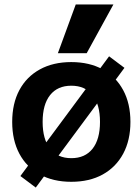

<svg xmlns="http://www.w3.org/2000/svg" viewBox="-20 -810 629 866"><path d="M141.3 36 72 -16 119.3 -80 122 -78 427.3 -490 424.7 -492 472 -556 541.3 -504 494 -440 491.3 -442 186 -30 188.7 -28ZM301.4 10Q219.9 10 159.8 -23Q99.7 -56 67.3 -116.8Q35 -177.7 35 -260Q35 -343 67.3 -403.5Q99.7 -464 159.8 -497Q219.8 -530 301.3 -530Q383.5 -530 443.3 -497Q503 -464 535.6 -403.5Q568.3 -343 568.3 -260Q568.3 -177.7 535.7 -116.8Q503 -56 443.3 -23Q383.7 10 301.4 10ZM301.7 -96.6Q363.7 -96.6 397.4 -139.1Q431 -181.7 431 -260.1Q431 -339 397.4 -381.2Q363.7 -423.4 301.7 -423.4Q239.6 -423.4 206 -381.2Q172.3 -339 172.3 -260.1Q172.3 -181.7 206 -139.1Q239.6 -96.6 301.7 -96.6ZM371 -570H241L321.7 -790H491.6Z"/></svg>

Font: M PLUS 2 Thin
Style: Regular
Weight: 100
Designer: Coji Morishita
Foundry: UNDERFOREST DESIGN
Version: Version 1.001